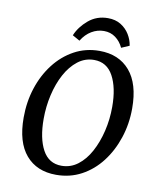

<svg xmlns="http://www.w3.org/2000/svg" viewBox="-84 -800 719 877"><g transform="rotate(10 275.5 -362.0)"><path d="M236 11Q146 11 95.5 -48Q45 -107 45 -221Q45 -294 66 -358.5Q87 -423 125.5 -473Q164 -523 217 -552Q270 -581 334 -581Q424 -581 475 -521.5Q526 -462 526 -348Q526 -276 504.5 -211Q483 -146 444.5 -96Q406 -46 353 -17.5Q300 11 236 11ZM253 -34Q295 -34 328.5 -59.5Q362 -85 385.5 -128.5Q409 -172 422 -226.5Q435 -281 435 -339Q435 -428 405.5 -482Q376 -536 317 -536Q275 -536 241.5 -510Q208 -484 184.5 -440.5Q161 -397 148.5 -342.5Q136 -288 136 -231Q136 -141 165 -87.5Q194 -34 253 -34ZM428 -612Q415 -640 392 -657Q369 -674 338 -674Q308 -674 281 -658Q254 -642 235 -611L201 -630Q218 -671 256 -703Q294 -735 346 -735Q381 -735 406 -719.5Q431 -704 446 -679.5Q461 -655 465 -628Z"/></g></svg>

Font: Rasa
Style: Italic
Weight: 400
Italic angle: -7.10001°
Designer: Anna Giedrys (Yrsa+Rasa design), David Brezina (Yrsa art-direction, Rasa art-direction, design)
Foundry: Rosetta Type Foundry
Version: Version 2.004